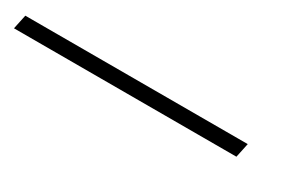

<svg xmlns="http://www.w3.org/2000/svg" viewBox="-83 -78 589 382"><g transform="rotate(30 212.0 113.5)"><path d="M431 97 424 130H-87L-80 97Z"/></g></svg>

Font: Kantumruy Pro ExtraLight
Style: Italic
Weight: 250
Italic angle: -13°
Version: Version 1.002